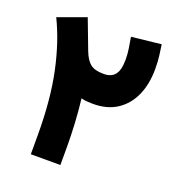

<svg xmlns="http://www.w3.org/2000/svg" viewBox="-123 -766 791 864"><g transform="rotate(20 272.0 -333.5)"><path d="M120.6 -91.8Q120.6 -261.2 93.3 -390.1Q65.9 -519 17.1 -618.7L150.4 -667Q164.1 -631.3 177.7 -595.2Q191.4 -559.1 205.1 -522.9Q220.2 -484.4 241.2 -468Q262.2 -451.7 304.7 -451.7Q341.3 -451.7 358.6 -473.9Q376 -496.1 376 -546.9Q376 -574.2 371.6 -600.8Q367.2 -627.4 363.3 -650.9L504.9 -666.5Q508.8 -639.6 512.2 -613Q515.6 -586.4 515.6 -551.8Q515.6 -480 491.5 -425.3Q467.3 -370.6 420.7 -339.6Q374 -308.6 305.7 -308.6Q290 -308.6 275.9 -309.8Q261.7 -311 249 -314.5Q255.9 -257.3 259 -198.5Q262.2 -139.6 262.2 -90.3V0H120.6Z"/></g></svg>

Font: Vazir Black FD-WOL
Style: Black-FD-WOL
Weight: 900
Designer: Saber Rastikerdar
Foundry: Saber Rastikerdar
Version: Version 30.0.0